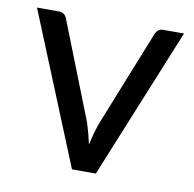

<svg xmlns="http://www.w3.org/2000/svg" viewBox="-63 -570 642 634"><g transform="rotate(10 258.0 -253.0)"><path d="M298 0H218L11.5 -506H84Q95.5 -506 102.2 -500.8Q109 -495.5 111.5 -488L240 -161.5Q251.5 -125.5 259 -90.5Q266.5 -125.5 278.5 -161.5L409 -488Q416.5 -506 435 -506H504.5Z"/></g></svg>

Font: Verano Sans
Style: Regular
Weight: 400
Designer: Lukasz Dziedzic with Adam Twardoch and Botio Nikoltchev
Foundry: tyPoland Lukasz Dziedzic
Version: Version 3.001;December 28, 2019;FontCreator 12.0.0.2547 64-b